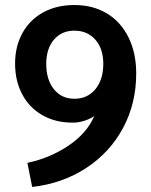

<svg xmlns="http://www.w3.org/2000/svg" viewBox="-20 -730 600 764"><path d="M89 -82Q179 -101 252.5 -150.5Q326 -200 355 -268Q339 -257 316 -249.5Q293 -242 269 -242Q200 -242 148 -272Q96 -302 68 -355.5Q40 -409 40 -477Q40 -545 69 -598Q98 -651 151.5 -680.5Q205 -710 276 -710Q350 -710 405.5 -676.5Q461 -643 491.5 -581Q522 -519 522 -438Q522 -318 469.5 -220.5Q417 -123 323 -61.5Q229 0 108 14ZM391 -476Q391 -536 359.5 -572Q328 -608 276 -608Q225 -608 194.5 -572Q164 -536 164 -476Q164 -413 194.5 -375Q225 -337 276 -337Q328 -337 359.5 -375Q391 -413 391 -476Z"/></svg>

Font: Sarabun SemiBold
Style: Regular
Weight: 600
Designer: Suppakit Chalermlarp | Katatrad Co.,Ltd.
Foundry: Cadson Demak Co.,Ltd.
Version: Version 1.000; ttfautohint (v1.6)